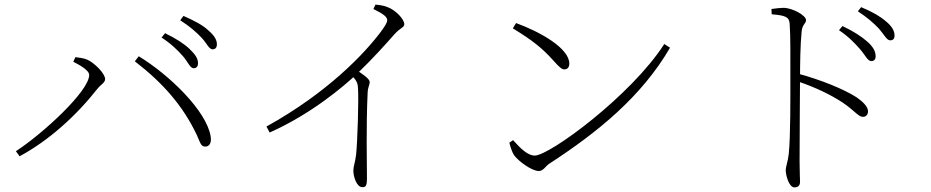

<svg xmlns="http://www.w3.org/2000/svg" viewBox="-20 -774 4040 833"><path d="M820 -478C832 -478 839 -485 839 -500C839 -520 828 -537 802 -562C780 -583 744 -607 696 -630L681 -611C723 -584 752 -555 774 -530C796 -504 805 -478 820 -478ZM49 -118 65 -96C190 -163 309 -270 402 -388C419 -409 436 -415 436 -431C436 -455 390 -501 359 -515C340 -523 320 -524 307 -526L298 -506C320 -495 367 -470 367 -449C367 -379 167 -195 49 -118ZM871 -138C886 -138 899 -151 894 -182C876 -294 713 -450 582 -530L565 -508C683 -417 772 -319 834 -188C850 -152 852 -138 871 -138ZM902 -560C914 -560 921 -567 921 -582C921 -601 910 -620 883 -643C861 -664 824 -684 776 -705L762 -686C804 -659 830 -636 855 -610C877 -586 887 -560 902 -560Z M1136 -225 1150 -199C1335 -282 1471 -400 1525 -450C1600 -522 1652 -581 1691 -625C1719 -656 1734 -654 1734 -669C1734 -691 1696 -730 1664 -742C1646 -750 1629 -752 1609 -754L1600 -735C1648 -711 1660 -700 1660 -685C1660 -678 1652 -663 1633 -637C1564 -545 1405 -374 1136 -225ZM1552 38C1567 38 1572 33 1572 -2C1572 -65 1568 -222 1575 -372C1576 -395 1584 -407 1584 -418C1584 -432 1554 -452 1525 -471L1502 -451C1527 -425 1532 -415 1533 -393C1537 -349 1531 -160 1525 -103C1521 -70 1513 -52 1513 -34C1513 -8 1527 38 1552 38Z M2318 -32C2337 -32 2348 -54 2362 -63C2576 -202 2764 -356 2887 -567L2862 -583C2720 -361 2365 -99 2300 -99C2270 -99 2239 -129 2206 -166L2190 -155C2192 -144 2201 -115 2210 -101C2230 -74 2287 -32 2318 -32ZM2428 -473C2441 -473 2450 -481 2450 -498C2450 -565 2323 -636 2219 -674L2205 -651C2290 -599 2333 -565 2382 -510C2408 -481 2418 -473 2428 -473Z M3760 -509C3772 -509 3779 -516 3779 -530C3779 -551 3768 -572 3741 -595C3718 -615 3684 -638 3635 -661L3620 -643C3663 -614 3689 -586 3711 -561C3734 -535 3744 -509 3760 -509ZM3427 39C3442 39 3451 31 3451 15C3451 -3 3449 -31 3449 -73C3449 -198 3451 -402 3451 -437C3451 -488 3452 -581 3458 -638C3461 -669 3477 -671 3477 -687C3477 -707 3418 -740 3379 -740C3365 -740 3351 -738 3327 -735L3328 -712C3385 -707 3404 -702 3406 -671C3410 -619 3409 -517 3409 -438C3409 -355 3410 -180 3402 -106C3398 -70 3389 -54 3389 -34C3389 -16 3402 39 3427 39ZM3724 -267C3739 -267 3746 -279 3746 -291C3746 -312 3721 -335 3696 -352C3640 -388 3540 -428 3444 -454V-420C3520 -394 3584 -363 3636 -329C3689 -293 3704 -267 3724 -267ZM3842 -599C3854 -599 3861 -605 3861 -620C3861 -640 3850 -660 3823 -682C3800 -702 3765 -723 3716 -743L3702 -725C3744 -697 3769 -675 3793 -650C3816 -624 3827 -599 3842 -599Z"/></svg>

Font: Source Han Serif CN VF
Style: Regular
Weight: 250
Designer: Ryoko NISHIZUKA 西塚涼子 (kana & ideographs); Frank Grießhammer (Latin, Greek & Cyrillic); Wenlong ZHANG 张文龙 (bopomofo); San
Foundry: Adobe
Version: Version 2.002;hotconv 1.1.0;makeotfexe 2.6.0